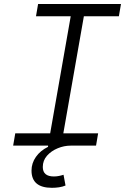

<svg xmlns="http://www.w3.org/2000/svg" viewBox="-20 -713 626 940"><path d="M234.4 206.5Q134.3 206.5 134.3 122.1Q134.3 85.9 155.8 55.2Q177.2 24.4 215.3 5.9V0H44.4L54.7 -60.1H225.6L326.2 -633.3H156.2L166.5 -693.4H572.3L562 -633.3H390.6L290 -60.1H460.4L450.2 0H325.7Q293.9 0 262.5 12.9Q231 25.9 210.2 49.3Q189.5 72.8 189.5 104.5Q189.5 150.9 243.7 150.9Q256.8 150.9 269 148.4Q281.2 146 291 142.6L300.8 195.3Q286.6 201.2 269.5 203.9Q252.4 206.5 234.4 206.5Z"/></svg>

Font: Cascadia Code Light
Style: Italic
Weight: 300
Italic angle: -10°
Monospace: yes
Designer: Aaron Bell
Foundry: Saja Typeworks
Version: Version 2404.023; ttfautohint (v1.8.4)